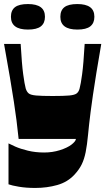

<svg xmlns="http://www.w3.org/2000/svg" viewBox="-20 -718 520 948"><path d="M22 192V-10Q31 -5 56 6Q81 17 118 26Q155 35 198 35Q239 35 275.5 23.5Q312 12 333 -4Q342 -11 348 -18Q354 -25 355 -32H72Q67 -81 61.5 -123.5Q56 -166 48.5 -215.5Q41 -265 29.5 -333Q18 -401 0 -501H82Q85 -450 88 -413.5Q91 -377 94.5 -351.5Q98 -326 101 -309Q104 -292 107 -281Q112 -265 121.5 -257Q131 -249 158 -246.5Q185 -244 240 -244Q296 -244 322.5 -246.5Q349 -249 359 -257Q369 -265 373 -281Q376 -292 379 -309Q382 -326 385.5 -351.5Q389 -377 392 -413.5Q395 -450 398 -501H480Q466 -421 456 -359Q446 -297 439 -249.5Q432 -202 427.5 -166.5Q423 -131 420 -104Q417 -77 415 -55Q410 -2 403 33Q396 68 383.5 93.5Q371 119 348 144Q314 181 263 195.5Q212 210 154 210Q109 210 73.5 204Q38 198 22 192ZM118 -572Q34 -572 34 -635Q34 -667 54 -682.5Q74 -698 118 -698Q160 -698 181 -682.5Q202 -667 202 -635Q202 -604 182 -588Q162 -572 118 -572ZM362 -572Q278 -572 278 -635Q278 -667 298 -682.5Q318 -698 362 -698Q404 -698 425 -682.5Q446 -667 446 -635Q446 -604 426 -588Q406 -572 362 -572Z"/></svg>

Font: Ojuju ExtraLight ExtraBold
Style: Regular
Weight: 800
Version: Version 1.000